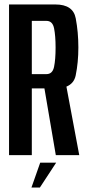

<svg xmlns="http://www.w3.org/2000/svg" viewBox="-20 -695 397 860"><path d="M20.5 0V-675H228Q307.5 -675 319.2 -613Q331 -551 331 -482.5Q331 -415 319 -357Q311.5 -321 277.5 -307L335 0H230L179 -299H122.5V0ZM122.5 -363H188Q215.5 -363 222.2 -396Q229 -429 229 -482Q229 -534.5 222.2 -568Q215.5 -601.5 188 -601.5H122.5ZM120.9 144.9 160.1 33.6H231.6L158.7 144.9Z"/></svg>

Font: Anybody Condensed Medium
Style: Regular
Weight: 500
Width: 3
Designer: Tyler Finck
Foundry: Etcetera Type Company
Version: Version 1.010; ttfautohint (v1.8.3) -l 8 -r 50 -G 200 -x 14 